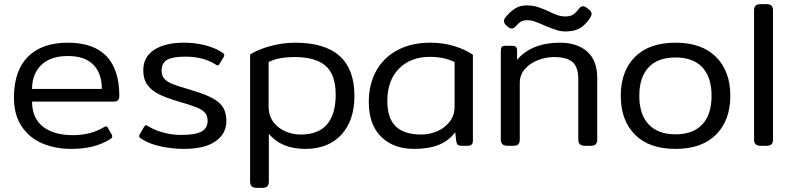

<svg xmlns="http://www.w3.org/2000/svg" viewBox="-20 -700 3799 922"><path d="M47 -231Q47 -361 114.5 -428Q182 -495 306 -495Q429 -495 491 -430.5Q553 -366 553 -239Q553 -212 527 -212H134Q134 -133 186 -92Q238 -51 330 -51Q417 -51 480 -90Q486 -93 489 -93Q495 -93 498 -86L517 -53Q519 -50 519 -45Q519 -38 511 -33Q471 -8 425.5 3.5Q380 15 321 15Q246 15 184 -11Q122 -37 84.5 -92.5Q47 -148 47 -231ZM469 -273Q469 -348 428 -389.5Q387 -431 306 -431Q223 -431 178.5 -388Q134 -345 134 -273Z M658 -34Q648 -40 648 -46Q648 -49 651 -55L672 -91Q677 -99 681 -99Q682 -99 690 -95Q721 -75 764 -63.5Q807 -52 849 -52Q915 -52 946 -67.5Q977 -83 977 -120Q977 -144 964.5 -158.5Q952 -173 923.5 -184.5Q895 -196 833 -214Q776 -231 742 -248Q708 -265 688 -292.5Q668 -320 668 -362Q668 -428 721.5 -461.5Q775 -495 862 -495Q918 -495 966 -482.5Q1014 -470 1047 -448Q1057 -442 1057 -435Q1057 -432 1054 -426L1034 -393Q1030 -386 1026 -386Q1021 -386 1016 -390Q957 -428 870 -428Q810 -428 783 -413Q756 -398 756 -360Q756 -336 769.5 -321.5Q783 -307 806 -297.5Q829 -288 877 -274L916 -262Q974 -244 1006.5 -225Q1039 -206 1053 -181Q1067 -156 1067 -118Q1067 -58 1015 -21.5Q963 15 863 15Q807 15 751.5 3Q696 -9 658 -34Z M1181 172V-438Q1217 -462 1277.5 -478.5Q1338 -495 1397 -495Q1682 -495 1682 -240Q1682 -121 1619 -53Q1556 15 1447 15Q1389 15 1346 -2.5Q1303 -20 1271 -57V172Q1271 187 1264 194.5Q1257 202 1241 202H1211Q1181 202 1181 172ZM1592 -245Q1592 -342 1543.5 -384Q1495 -426 1395 -426Q1315 -426 1270 -402V-186Q1270 -146 1291.5 -116Q1313 -86 1348.5 -70Q1384 -54 1424 -54Q1509 -54 1550.5 -103Q1592 -152 1592 -245Z M1751 -210Q1751 -295 1786.5 -359.5Q1822 -424 1889 -459.5Q1956 -495 2046 -495Q2109 -495 2162 -478.5Q2215 -462 2251 -437V-25Q2251 -12 2245 -6Q2239 0 2225 0H2194Q2183 0 2178 -5Q2173 -10 2171 -21L2166 -65Q2134 -23 2086 -4Q2038 15 1969 15Q1869 15 1810 -43.5Q1751 -102 1751 -210ZM2163 -187V-402Q2113 -427 2044 -427Q1952 -427 1896 -370.5Q1840 -314 1840 -215Q1840 -132 1880.5 -93Q1921 -54 2003 -54Q2043 -54 2080 -70Q2117 -86 2140 -116.5Q2163 -147 2163 -187Z M2594 -578Q2567 -590 2548.5 -596.5Q2530 -603 2513 -603Q2493 -603 2482 -596.5Q2471 -590 2454 -571Q2447 -563 2438 -563Q2426 -563 2411 -578Q2400 -589 2400 -599Q2400 -608 2410 -620Q2431 -645 2454 -659.5Q2477 -674 2509 -674Q2538 -674 2562 -666.5Q2586 -659 2616 -645Q2640 -633 2658 -627Q2676 -621 2696 -621Q2717 -621 2730.5 -629Q2744 -637 2761 -659Q2769 -670 2779 -670Q2789 -670 2804 -658Q2821 -645 2821 -633Q2821 -626 2813 -613Q2790 -579 2764 -564Q2738 -549 2696 -549Q2672 -549 2649.5 -556.5Q2627 -564 2594 -578ZM2385 -30V-455Q2385 -469 2389.5 -474.5Q2394 -480 2408 -480H2441Q2463 -480 2463 -459V-413Q2534 -495 2669 -495Q2751 -495 2799.5 -452.5Q2848 -410 2848 -324V-30Q2848 -15 2841 -7.5Q2834 0 2818 0H2788Q2757 0 2757 -30V-319Q2757 -378 2729.5 -402Q2702 -426 2641 -426Q2600 -426 2561.5 -410.5Q2523 -395 2499.5 -367Q2476 -339 2476 -303V-30Q2476 -15 2469 -7.5Q2462 0 2446 0H2416Q2385 0 2385 -30Z M2961 -240Q2961 -358 3029 -426.5Q3097 -495 3224 -495Q3350 -495 3418.5 -426.5Q3487 -358 3487 -240Q3487 -122 3418.5 -53.5Q3350 15 3224 15Q3097 15 3029 -53.5Q2961 -122 2961 -240ZM3397 -240Q3397 -329 3353 -376.5Q3309 -424 3224 -424Q3139 -424 3094.5 -376.5Q3050 -329 3050 -240Q3050 -151 3094.5 -103Q3139 -55 3224 -55Q3308 -55 3352.5 -102.5Q3397 -150 3397 -240Z M3601 -30V-650Q3601 -680 3631 -680H3662Q3678 -680 3685 -672.5Q3692 -665 3692 -650V-30Q3692 -15 3685 -7.5Q3678 0 3662 0H3631Q3601 0 3601 -30Z"/></svg>

Font: Mitr Light
Style: Regular
Weight: 300
Designer: Thanarat Vachiruckul
Foundry: Cadson Demak
Version: Version 1.003